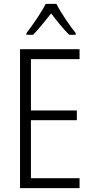

<svg xmlns="http://www.w3.org/2000/svg" viewBox="-20 -967 480 987"><path d="M270 -947H215C193 -903 147 -837 116 -797V-788H150C178 -816 213 -861 243 -898C272 -860 305 -818 336 -788H369V-797C342 -830 293 -901 270 -947ZM389 0V-51H139V-349H375V-399H139V-663H389V-714H83V0Z"/></svg>

Font: Noto Sans Hebrew Condensed Light
Style: Regular
Weight: 300
Width: 3
Designer: Monotype Design Team
Foundry: Monotype Imaging Inc.
Version: Version 2.004